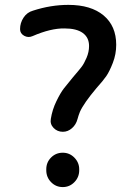

<svg xmlns="http://www.w3.org/2000/svg" viewBox="-20 -760 540 780"><path d="M112.3 -613.3Q94.7 -605.5 78.1 -614.7Q61.5 -624 61.5 -641.6Q61.5 -667 75.7 -688.5Q89.8 -710 114.3 -716.8Q186.5 -740.2 257.8 -740.2Q349.6 -740.2 400.9 -697.3Q452.1 -654.3 452.1 -578.1Q452.1 -540 438.5 -504.9Q424.8 -469.7 412.1 -451.2Q399.4 -432.6 372.1 -402.3Q320.3 -340.8 304.7 -305.7Q298.8 -291 294.9 -276.4Q289.1 -253.9 272.5 -239.3Q255.9 -224.6 235.4 -224.6Q212.9 -224.6 197.8 -240.2Q182.6 -255.9 186.5 -277.3Q192.4 -314.5 209 -348.6Q225.6 -382.8 239.3 -400.4Q252.9 -418 277.3 -447.3Q300.8 -474.6 311 -487.8Q321.3 -501 331.5 -524.9Q341.8 -548.8 341.8 -573.2Q341.8 -607.4 316.4 -626Q291 -644.5 242.2 -644.5Q186.5 -645.5 112.3 -613.3ZM301.8 -72.3V-68.4Q301.8 -40 282.2 -20Q262.7 0 234.9 0Q207 0 187.5 -20Q168 -40 168 -68.4V-72.3Q168 -100.6 187.5 -120.1Q207 -139.6 234.9 -139.6Q262.7 -139.6 282.2 -119.6Q301.8 -99.6 301.8 -72.3Z"/></svg>

Font: Rounded-X Mgen+ 1m medium
Style: Regular
Weight: 500
Designer: [Source Han Sans]
Ryoko NISHIZUKA  (kana & ideographs); Paul D. Hunt (Latin, Greek & Cyrillic); Wenlong ZHANG  (bopomofo
Version: Version 1.059.20150602